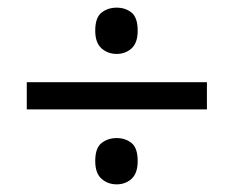

<svg xmlns="http://www.w3.org/2000/svg" viewBox="-20 -603 612 502"><path d="M285 -462Q262 -462 245.5 -476.5Q229 -491 229 -523Q229 -557 245.5 -570Q262 -583 285 -583Q308 -583 324 -570Q340 -557 340 -523Q340 -491 324 -476.5Q308 -462 285 -462ZM50 -317V-388H521V-317ZM285 -121Q262 -121 245.5 -135.5Q229 -150 229 -182Q229 -216 245.5 -229Q262 -242 285 -242Q308 -242 324 -229Q340 -216 340 -182Q340 -150 324 -135.5Q308 -121 285 -121Z"/></svg>

Font: Go Noto Current
Style: Regular
Weight: 400
Designer: Monotype Design Team
Foundry: Monotype Imaging Inc.
Version: Version 2.007; ttfautohint (v1.8) -l 8 -r 50 -G 200 -x 14 -D